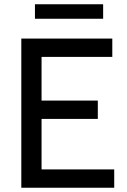

<svg xmlns="http://www.w3.org/2000/svg" viewBox="-20 -881 594 901"><path d="M80 0V-700H507V-614H175V-409H439V-323H175V-86H516V0ZM144 -793V-861H464V-793Z"/></svg>

Font: Cabin Resolve
Style: Regular-Resolve
Weight: 400
Designer: Pablo Impallari
Foundry: Pablo Impallari. http://www.impallari.com Igino Marini. http://www.ikern.com
Version: Version 3.001